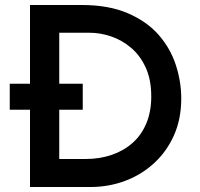

<svg xmlns="http://www.w3.org/2000/svg" viewBox="-20 -748 800 768"><path d="M100 0V-728H307Q415 -728 491.5 -695Q568 -662 615 -608Q662 -554 683.5 -487.5Q705 -421 705 -354Q705 -272 676 -207Q647 -142 596.5 -95.5Q546 -49 480.5 -24.5Q415 0 342 0ZM217 -112H321Q379 -112 427 -128.5Q475 -145 510.5 -176.5Q546 -208 565.5 -255Q585 -302 585 -362Q585 -430 562.5 -478.5Q540 -527 503.5 -557.5Q467 -588 424 -602.5Q381 -617 339 -617H217ZM19 -413H311V-309H19Z"/></svg>

Font: Josefin Sans Thin SemiBold
Style: Regular
Weight: 600
Version: Version 2.000